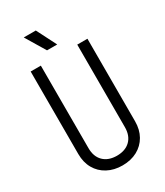

<svg xmlns="http://www.w3.org/2000/svg" viewBox="-220 -974 927 1078"><g transform="rotate(-30 244.0 -435.0)"><path d="M362 -164V-700H428V-164ZM60 -164V-700H126V-164ZM428 -165Q428 -111 405 -70.5Q382 -30 340.5 -7.5Q299 15 243 15V-48Q299 -48 330.5 -79Q362 -110 362 -165ZM60 -165H126Q126 -110 157.5 -79Q189 -48 245 -48V15Q190 15 148 -7.5Q106 -30 83 -70.5Q60 -111 60 -165ZM199 -757 122 -885H200L265 -757Z"/></g></svg>

Font: Akshar Light Light
Style: Regular
Weight: 300
Version: Version 1.100